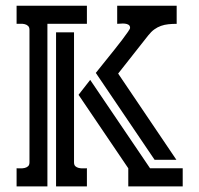

<svg xmlns="http://www.w3.org/2000/svg" viewBox="-20 -664 710 684"><path d="M85 -557.6Q85 -566.9 80.1 -571.5Q75.2 -576.2 68.1 -577.9Q61 -579.6 53.2 -579.3Q45.4 -579.1 39.1 -579.1V-643.6H289.6V-579.1H148.9V0H39.1V-64.5Q45.4 -64.5 53.2 -64.2Q61 -64 68.1 -65.7Q75.2 -67.4 80.1 -71.8Q85 -76.2 85 -85.9ZM397.5 -643.6H609.4V-579.1Q593.3 -579.1 579.6 -577.6Q565.9 -576.2 553.5 -571.8Q541 -567.4 529.8 -559.3Q518.6 -551.3 508.3 -538.1L400.9 -401.9L608.4 -94.7H530.8L321.3 -404.3Q324.7 -408.7 335.2 -421.6Q345.7 -434.6 359.1 -451.4Q372.6 -468.3 387.5 -486.8Q402.3 -505.4 414.8 -521.7Q427.2 -538.1 435.3 -549.8Q443.4 -561.5 443.4 -564.5Q443.4 -572.3 438 -575.7Q432.6 -579.1 425 -579.8Q417.5 -580.6 409.7 -579.8Q401.9 -579.1 397.5 -579.1ZM243.7 -85.9Q243.7 -76.2 248.5 -71.8Q253.4 -67.4 260.5 -65.7Q267.6 -64 275.4 -64.2Q283.2 -64.5 289.6 -64.5V0H179.7V-548.8H243.7ZM301.3 -379.4 514.6 -64.5H630.9V0H437V-64.5L259.8 -326.2Z"/></svg>

Font: Isar CAT
Style: Regular
Weight: 400
Designer: Digitized by Peter Wiegel
Foundry: CAT-Fonts, Peter Wiegel
Version: Version 1.000; ttfautohint (v1.3)